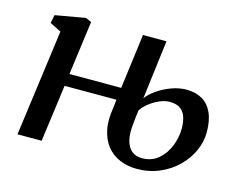

<svg xmlns="http://www.w3.org/2000/svg" viewBox="-84 -693 1048 833"><g transform="rotate(15 440.0 -276.0)"><path d="M588.5 11Q546.5 11 511.8 -3.5Q477 -18 453.5 -47Q430 -76 421 -119.2Q412 -162.5 422 -220L426 -256H193L158.5 0H50L114.5 -478.5L64 -504L71.5 -541L207 -564.5L232.5 -553L200 -311H432.5L464.5 -557H570L537 -292.5Q551.5 -312.5 579.2 -332Q607 -351.5 641.2 -364.2Q675.5 -377 709 -377Q750.5 -377 780 -359.8Q809.5 -342.5 825.2 -307.8Q841 -273 841 -220.5Q841 -177.5 822.2 -136.2Q803.5 -95 769.5 -61.8Q735.5 -28.5 689.2 -8.8Q643 11 588.5 11ZM597 -39.5Q641.5 -39.5 671.5 -65.2Q701.5 -91 716.8 -130.2Q732 -169.5 732 -208.5Q732 -234.5 725.5 -257Q719 -279.5 701.8 -293.2Q684.5 -307 651.5 -307Q630.5 -307 606.5 -296.5Q582.5 -286 562 -269.8Q541.5 -253.5 530.5 -236Q528 -221 526.5 -205.8Q525 -190.5 523.5 -175.5Q518 -130.5 525.5 -100.2Q533 -70 551.5 -54.8Q570 -39.5 597 -39.5Z"/></g></svg>

Font: Merriweather 24pt Medium
Style: Italic
Weight: 500
Italic angle: -7.8°
Version: Version 2.101